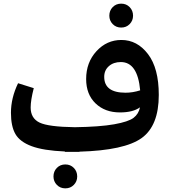

<svg xmlns="http://www.w3.org/2000/svg" viewBox="-20 -815 940 1052"><path d="M579 -729Q579 -757 597.5 -776Q616 -795 644 -795Q672 -795 690.5 -776Q709 -757 709 -729Q709 -702 690.5 -683Q672 -664 644 -664Q616 -664 597.5 -683Q579 -702 579 -729ZM850 -295Q850 -126 756 -58.5Q662 9 415 16V17H379H336L335 15Q218 10 153.5 -14Q89 -38 64.5 -80.5Q40 -123 40 -197Q40 -278 79 -359L165 -332Q148 -266 148 -226Q148 -167 196.5 -143.5Q245 -120 390 -118Q527 -120 605.5 -134Q684 -148 712 -169.5Q740 -191 747 -227Q709 -199 637 -199Q555 -199 503.5 -248.5Q452 -298 452 -382Q452 -473 508.5 -534.5Q565 -596 645 -596Q732 -596 791 -518.5Q850 -441 850 -295ZM551 -394Q551 -307 668 -307Q707 -307 748 -320Q734 -475 642 -475Q602 -475 576.5 -452.5Q551 -430 551 -394ZM403 152Q403 179 384.5 198Q366 217 338 217Q310 217 291.5 198Q273 179 273 152Q273 124 291.5 105Q310 86 338 86Q366 86 384.5 105Q403 124 403 152Z"/></svg>

Font: FiraGO SemiBold
Style: Regular
Weight: 600
Designer: bBox Type
Foundry: bBox Type GmbH
Version: Version 1.001;PS 001.001;hotconv 1.0.88;makeotf.lib2.5.64775